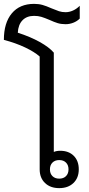

<svg xmlns="http://www.w3.org/2000/svg" viewBox="-40 -962 458 992"><path d="M52 -793Q117 -772 165.5 -745Q214 -718 238 -690V-177Q252 -183 271 -183Q315 -183 341 -157Q367 -131 367 -87Q367 -43 339.5 -16.5Q312 10 266 10Q220 10 192.5 -16.5Q165 -43 165 -87V-670Q138 -694 89.5 -717Q41 -740 -20 -756Q-20 -844 21 -893Q62 -942 136 -942Q160 -942 179.5 -936.5Q199 -931 226 -919Q250 -909 265 -904Q280 -899 299 -899Q318 -899 337 -907.5Q356 -916 372 -932V-866Q358 -852 338.5 -844.5Q319 -837 299 -837Q276 -837 258 -842.5Q240 -848 216 -859Q190 -870 173.5 -875Q157 -880 136 -880Q98 -880 76 -857Q54 -834 52 -793ZM218 -87Q218 -65 231 -52Q244 -39 266 -39Q288 -39 301 -52Q314 -65 314 -87Q314 -109 301 -122Q288 -135 266 -135Q244 -135 231 -122Q218 -109 218 -87Z"/></svg>

Font: Stavian Regular
Style: Regular
Weight: 400
Version: Version 1.000; ttfautohint (v1.6)